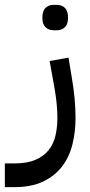

<svg xmlns="http://www.w3.org/2000/svg" viewBox="-80 -533 371 793"><path d="M-60 142H-22Q31 142 65.5 127.5Q100 113 120.5 87.5Q141 62 149 27.5Q157 -7 157 -47Q157 -75 154 -105Q151 -135 146 -164L125 -281L203 -295L216 -216Q232 -124 232 -46Q232 12 219 64Q206 116 176 155Q146 194 97.5 217Q49 240 -22 240H-60ZM142 -408Q121 -408 108 -420.5Q95 -433 95 -460Q95 -488 108 -500.5Q121 -513 142 -513H155Q175 -513 188 -500.5Q201 -488 201 -460Q201 -433 188 -420.5Q175 -408 155 -408Z"/></svg>

Font: IBM Plex Sans Arabic Text
Style: Regular
Weight: 450
Designer: Mike Abbink, Paul van der Laan, Pieter van Rosmalen, Wael Morcos, Khajak Apelian
Foundry: Bold Monday
Version: Version 1.2